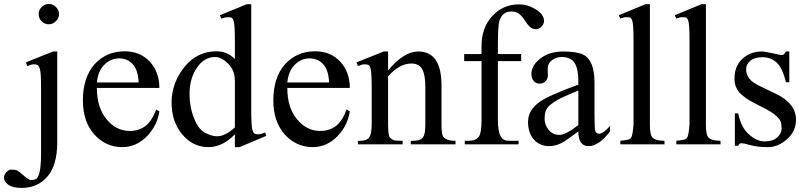

<svg xmlns="http://www.w3.org/2000/svg" viewBox="-96 -715 3998 951"><path d="M145.5 -695.3Q167 -695.3 180.7 -680.7Q196.3 -666 196.3 -645Q196.3 -624 180.7 -610.4Q167 -594.7 145.5 -594.7Q125 -594.7 110.4 -609.4Q95.7 -624 95.7 -644.5Q95.7 -666 110.4 -680.7Q125 -695.3 145.5 -695.3ZM187.5 -460V-9.8Q187.5 103.5 138.7 159.7Q89.8 215.8 11.7 215.8Q-33.2 215.8 -54.7 200.2Q-76.2 183.6 -76.2 166.5Q-76.2 149.4 -64 137.2Q-51.8 125 -41 125Q-30.3 125 -25.4 126Q-18.6 126 -12.7 128.9Q0 134.8 22.9 155.8Q45.9 176.8 59.1 176.8Q72.3 176.8 82 171.9Q89.8 168 94.7 154.3Q107.4 126 107.4 45.9V-272.5Q107.4 -353.5 102.1 -371.6Q96.7 -389.6 89.8 -393.1Q83 -396.5 71.3 -396.5Q59.6 -396.5 39.1 -387.7L32.2 -406.2L167 -460Z M383.8 -279.3Q383.8 -180.7 433.6 -122.1Q480.5 -66.4 546.9 -66.4Q590.8 -66.4 623 -89.8Q655.3 -113.3 677.7 -172.9L693.4 -163.1Q682.6 -93.8 633.8 -42Q580.1 13.7 509.8 13.7Q428.7 13.7 372.1 -47.9Q314.5 -112.3 314.5 -217.8Q314.5 -332 373 -397.5Q431.6 -460.9 521.5 -460.9Q597.7 -460.9 645.5 -410.2Q693.4 -358.4 693.4 -279.3ZM383.8 -306.6H590.8Q587.9 -368.2 561.5 -397Q535.2 -425.8 494.1 -425.8Q453.1 -425.8 421.4 -395Q389.6 -364.3 383.8 -306.6Z M1067.4 -49.8Q1005.9 13.7 936.5 13.7Q859.4 13.7 806.6 -49.3Q753.9 -112.3 753.9 -207.5Q753.9 -302.7 816.4 -381.8Q878.9 -460.9 976.6 -460.9Q1029.3 -460.9 1067.4 -422.9V-505.9Q1067.4 -590.8 1062 -608.4Q1056.6 -626 1049.8 -627.9Q1043 -629.9 1031.2 -629.9Q1019.5 -629.9 1000 -623L993.2 -639.6L1127 -694.3H1148.4V-176.8Q1148.4 -87.9 1154.3 -71.3Q1160.2 -54.7 1166.5 -52.2Q1172.9 -49.8 1183.6 -49.8Q1194.3 -49.8 1217.8 -58.6L1222.7 -42L1090.8 13.7H1067.4ZM979.5 -40Q1019.5 -40 1067.4 -84V-315.4Q1067.4 -366.2 1034.2 -399.4Q1001 -432.6 969.7 -432.6Q915 -432.6 878.9 -378.9Q842.8 -325.2 842.8 -250Q842.8 -174.8 873 -111.3Q891.6 -71.3 922.9 -55.7Q954.1 -40 979.5 -40Z M1327.1 -279.3Q1327.1 -180.7 1377 -122.1Q1423.8 -66.4 1490.2 -66.4Q1534.2 -66.4 1566.4 -89.8Q1598.6 -113.3 1621.1 -172.9L1636.7 -163.1Q1626 -93.8 1577.1 -42Q1523.4 13.7 1453.1 13.7Q1372.1 13.7 1315.4 -47.9Q1257.8 -112.3 1257.8 -217.8Q1257.8 -332 1316.4 -397.5Q1375 -460.9 1464.8 -460.9Q1541 -460.9 1588.9 -410.2Q1636.7 -358.4 1636.7 -279.3ZM1327.1 -306.6H1534.2Q1531.2 -368.2 1504.9 -397Q1478.5 -425.8 1437.5 -425.8Q1396.5 -425.8 1364.7 -395Q1333 -364.3 1327.1 -306.6Z M1826.2 -366.2Q1904.3 -460 1975.6 -460Q2090.8 -460 2090.8 -292V-100.6Q2090.8 -49.8 2098.6 -39.1Q2112.3 -17.6 2160.2 -17.6V0H1938.5V-17.6H1948.2Q1989.3 -17.6 2000 -36.1Q2010.7 -50.8 2010.7 -100.6V-284.2Q2010.7 -344.7 1995.1 -372.6Q1979.5 -400.4 1941.4 -400.4Q1882.8 -400.4 1826.2 -336.9V-100.6Q1826.2 -44.9 1835 -34.2Q1843.8 -23.4 1859.4 -19.5Q1873 -17.6 1898.4 -17.6V0H1676.8V-17.6H1687.5Q1720.7 -17.6 1732.9 -34.7Q1745.1 -51.8 1745.1 -100.6V-266.6Q1745.1 -359.4 1739.3 -376Q1734.4 -391.6 1727.1 -394Q1719.7 -396.5 1709 -396.5Q1698.2 -396.5 1676.8 -387.7L1669.9 -406.2L1804.7 -460H1826.2Z M2370.1 -412.1V-118.2Q2370.1 -29.3 2408.2 -19.5Q2418.9 -17.6 2431.6 -17.6H2472.7V0H2206.1V-17.6H2225.6Q2261.7 -17.6 2276.4 -39.1Q2289.1 -58.6 2289.1 -118.2V-412.1H2203.1V-447.3H2289.1V-486.3Q2289.1 -577.1 2340.8 -633.8Q2394.5 -693.4 2475.6 -693.4Q2517.6 -693.4 2555.7 -669.9Q2598.6 -644.5 2598.6 -611.3Q2598.6 -595.7 2585.9 -583Q2573.2 -570.3 2560.1 -570.3Q2546.9 -570.3 2535.2 -577.1Q2523.4 -584 2504.9 -611.8Q2486.3 -639.6 2471.7 -648.9Q2457 -658.2 2436.5 -658.2Q2391.6 -658.2 2377 -609.4Q2370.1 -586.9 2370.1 -478.5V-447.3H2485.4V-412.1Z M2872.1 -52.7Q2891.6 -52.7 2925.8 -91.8V-64.5Q2870.1 8.8 2819.3 8.8Q2768.6 8.8 2768.6 -64.5Q2727.5 -33.2 2710.9 -22.5Q2668 8.8 2623 8.8Q2578.1 8.8 2548.8 -23.4Q2519.5 -55.7 2519.5 -111.3Q2519.5 -167 2571.3 -206.1Q2613.3 -239.3 2768.6 -295.9V-314.5Q2768.6 -374 2750 -403.3Q2731.4 -432.6 2685.5 -432.6Q2659.2 -432.6 2638.2 -417Q2617.2 -401.4 2617.2 -378.9V-347.7L2618.2 -345.7Q2618.2 -326.2 2606.9 -313.5Q2595.7 -300.8 2577.1 -300.8Q2558.6 -300.8 2547.4 -314Q2536.1 -327.1 2536.1 -347.7Q2536.1 -391.6 2581.1 -425.8Q2626 -460 2693.4 -460Q2760.7 -460 2793 -444.3Q2848.6 -416 2848.6 -306.6V-155.3L2849.6 -94.7Q2849.6 -67.4 2855.5 -60.1Q2861.3 -52.7 2872.1 -52.7ZM2768.6 -95.7V-266.6Q2689.5 -234.4 2665.5 -220.2Q2641.6 -206.1 2627.4 -193.8Q2613.3 -181.6 2607.4 -166.5Q2601.6 -151.4 2601.6 -124Q2601.6 -96.7 2621.6 -71.8Q2641.6 -46.9 2674.3 -46.9Q2707 -46.9 2768.6 -95.7Z M3123 -694.3V-100.6Q3123 -48.8 3132.8 -38.1Q3146.5 -17.6 3195.3 -17.6V0H2976.6V-17.6Q2996.1 -19.5 3010.7 -22.5Q3023.4 -24.4 3029.3 -32.2Q3038.1 -43 3042 -100.6V-506.8Q3042 -592.8 3036.1 -611.3Q3031.2 -626 3025.4 -627.9Q3018.6 -629.9 3006.3 -629.9Q2994.1 -629.9 2976.6 -623L2968.8 -639.6L3101.6 -694.3Z M3400.4 -694.3V-100.6Q3400.4 -48.8 3410.2 -38.1Q3423.8 -17.6 3472.7 -17.6V0H3253.9V-17.6Q3273.4 -19.5 3288.1 -22.5Q3300.8 -24.4 3306.6 -32.2Q3315.4 -43 3319.3 -100.6V-506.8Q3319.3 -592.8 3313.5 -611.3Q3308.6 -626 3302.7 -627.9Q3295.9 -629.9 3283.7 -629.9Q3271.5 -629.9 3253.9 -623L3246.1 -639.6L3378.9 -694.3Z M3813.5 -460V-307.6H3796.9Q3779.3 -379.9 3750 -405.8Q3720.7 -431.6 3681.2 -431.6Q3641.6 -431.6 3620.6 -414.1Q3599.6 -396.5 3599.6 -371.6Q3599.6 -346.7 3615.2 -326.2Q3629.9 -305.7 3676.8 -284.2L3748 -250Q3846.7 -202.1 3846.7 -122.1Q3846.7 -63.5 3799.8 -23.4Q3756.8 13.7 3706.1 13.7Q3656.2 13.7 3621.1 3.9Q3585.9 -5.9 3576.2 -5.9Q3566.4 -5.9 3560.5 6.8H3543.9V-153.3H3560.5Q3574.2 -84 3613.3 -49.8Q3651.4 -14.6 3691.9 -14.6Q3732.4 -14.6 3753.9 -34.7Q3775.4 -54.7 3775.4 -78.1Q3775.4 -99.6 3770.5 -113.3Q3765.6 -125 3751 -138.7Q3729.5 -160.2 3674.8 -186.5Q3619.1 -214.8 3599.6 -228.5Q3576.2 -245.1 3563.5 -259.8Q3542 -287.1 3542 -322.8Q3542 -358.4 3552.2 -382.3Q3562.5 -406.2 3580.1 -422.9Q3619.1 -460 3677.7 -460Q3687.5 -460 3701.2 -457L3731.4 -451.2Q3745.1 -448.2 3757.8 -445.3Q3770.5 -442.4 3776.9 -442.4Q3783.2 -442.4 3787.1 -446.3Q3791 -449.2 3796.9 -460Z"/></svg>

Font: Menaion Unicode
Style: Regular
Weight: 400
Designer: Aleksandr Andreev
Foundry: Ponomar Technologies, Inc.
Version: 2.0